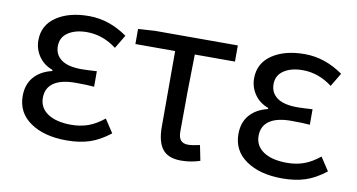

<svg xmlns="http://www.w3.org/2000/svg" viewBox="-61 -705 1612 866"><g transform="rotate(10 744.5 -272.0)"><path d="M52 -150Q52 -204 82 -238Q112 -272 164 -284V-289Q123 -304 100.5 -337Q78 -370 78 -410Q78 -479 135.5 -518Q193 -557 285 -557Q377 -557 461 -498L424 -436Q361 -484 288 -484Q236 -484 202.5 -462Q169 -440 169 -399Q169 -360 199.5 -337.5Q230 -315 293 -315Q315 -315 326 -316L362 -318V-247Q330 -250 277 -250Q211 -250 177 -226.5Q143 -203 143 -158Q143 -112 182 -86Q221 -60 290 -60Q331 -60 366.5 -72.5Q402 -85 439 -115L479 -54Q432 -17 386 -2Q340 13 281 13Q178 13 115 -30.5Q52 -74 52 -150Z M694 -122V-469H512V-538L589 -543H968V-469H784Q780 -305 780 -116Q780 -88 791 -75.5Q802 -63 825 -63Q844 -63 878 -71L892 -1Q850 13 805 13Q746 13 720 -20.5Q694 -54 694 -122Z M1040 -150Q1040 -204 1070 -238Q1100 -272 1152 -284V-289Q1111 -304 1088.5 -337Q1066 -370 1066 -410Q1066 -479 1123.5 -518Q1181 -557 1273 -557Q1365 -557 1449 -498L1412 -436Q1349 -484 1276 -484Q1224 -484 1190.5 -462Q1157 -440 1157 -399Q1157 -360 1187.5 -337.5Q1218 -315 1281 -315Q1303 -315 1314 -316L1350 -318V-247Q1318 -250 1265 -250Q1199 -250 1165 -226.5Q1131 -203 1131 -158Q1131 -112 1170 -86Q1209 -60 1278 -60Q1319 -60 1354.5 -72.5Q1390 -85 1427 -115L1467 -54Q1420 -17 1374 -2Q1328 13 1269 13Q1166 13 1103 -30.5Q1040 -74 1040 -150Z"/></g></svg>

Font: Merged Yaku Han JP
Style: Regular
Weight: 400
Designer: Ryoko NISHIZUKA 西塚涼子 (kana, bopomofo & ideographs); Paul D. Hunt (Latin, Greek & Cyrillic); Sandoll Communications 산돌커뮤니
Foundry: Adobe
Version: Version 2.004